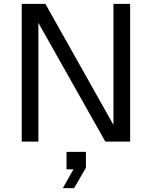

<svg xmlns="http://www.w3.org/2000/svg" viewBox="-20 -730 783 990"><path d="M92 0V-710H214L565 -86V-710H651V0H523L178 -612V0ZM304 240 359 143H323V53H423V135L362 240Z"/></svg>

Font: Geist
Style: Regular
Weight: 400
Designer: Basement.studio, Andrés Briganti, Mateo Zaragoza
Foundry: Basement.studio, Vercel, Andrés Briganti, Guido Ferreyra, Mateo Zaragoza
Version: Version 1.401